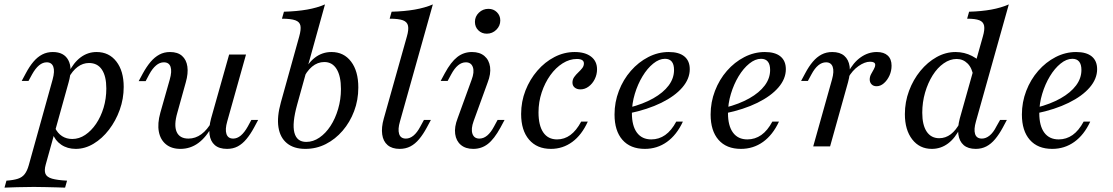

<svg xmlns="http://www.w3.org/2000/svg" viewBox="-80 -661 5026 867"><path d="M-59.7 186.3 -50.9 154.8Q-18.6 152.5 0.8 146.1Q20.2 139.8 31.5 125.1Q42.8 110.4 49.9 85L157.6 -301.9Q168 -339.6 160.7 -359.6Q153.4 -379.6 130.8 -379.6Q113 -379.6 96.5 -366Q80 -352.4 64.8 -325.1L48.7 -295.5H18L36.6 -330.1Q52.9 -361 71 -382.3Q89.1 -403.7 110.6 -414.9Q132.1 -426.1 158.5 -426.1Q208.6 -426.1 228.3 -389.7Q248 -353.3 229.9 -289.3L126.3 82.7Q119.1 109.1 125.3 124Q131.5 138.8 154.9 145.7Q178.4 152.5 222.8 154.8L213.9 186.3Q199.5 185.5 176.7 185.1Q154 184.7 126.9 183.9Q99.9 183.1 72.8 183.1Q33.4 183.1 -2.9 184.3Q-39.2 185.5 -59.7 186.3ZM262.1 11.3Q224.2 11.3 196.3 -7.7Q168.5 -26.6 157.6 -58.5L168.1 -84.3Q180.1 -59.3 200.2 -46.3Q220.2 -33.4 246.3 -33.4Q277.4 -33.4 304.9 -51.9Q332.3 -70.3 353.9 -102Q375.4 -133.8 387.8 -174.7Q400.1 -215.6 400.1 -261.4Q400.1 -316.8 380.1 -346.7Q360.2 -376.5 321.8 -376.5Q294.2 -376.5 270.6 -358.9Q246.9 -341.4 228.5 -306.9L229 -331.5Q251.9 -378 284.2 -402.1Q316.6 -426.1 356.2 -426.1Q412.2 -426.1 445.4 -383.3Q478.6 -340.5 478.6 -268.5Q478.6 -215.1 460.7 -165.1Q442.7 -115.1 412.1 -75.3Q381.5 -35.4 342.7 -12.1Q303.9 11.3 262.1 11.3Z M734.7 11.3Q694.7 11.3 669.5 -9.3Q644.2 -30 637.3 -66.4Q630.3 -102.9 644.1 -152.4L686.6 -302Q697.1 -338.8 690.2 -359.2Q683.3 -379.6 659.9 -379.6Q641.3 -379.6 624.8 -365.6Q608.2 -351.7 593.8 -325.1L577.7 -294.7H546.3L564.9 -329.3Q581.9 -360.2 600 -381.6Q618.1 -402.9 639.6 -414.5Q661.1 -426.1 687.6 -426.1Q722.4 -426.1 742.1 -408.6Q761.8 -391.1 766.1 -360.4Q770.5 -329.7 759 -289.4L720.9 -152.4Q704.4 -95.8 717.7 -65.5Q731.1 -35.2 771 -35.2Q802.5 -35.2 829.3 -54.9Q856.1 -74.5 878 -113.8L878.9 -93.3Q851.5 -41.5 815.5 -15.1Q779.4 11.3 734.7 11.3ZM945.2 11.3Q909.5 11.3 889.9 -5.9Q870.2 -23 866.2 -54.1Q862.3 -85.1 873 -125.5L954.7 -414.8H1030.9L946.1 -112.9Q935.7 -76.8 942.6 -56Q949.5 -35.2 973 -35.2Q990.8 -35.2 1007.2 -48.8Q1023.7 -62.5 1039 -89.8L1055 -119.4H1085.7L1067.1 -84.7Q1050.8 -54.6 1032.7 -32.9Q1014.6 -11.1 993.5 0.1Q972.4 11.3 945.2 11.3Z M1298.9 11.3Q1247 11.3 1215.9 -14.1Q1184.8 -39.4 1177.4 -86.4Q1170 -133.3 1188.4 -199L1271.1 -496.1Q1280 -527.7 1276.7 -544.9Q1273.4 -562.2 1253.6 -569.4Q1233.7 -576.6 1193.2 -576.6L1202.2 -608.1Q1260.5 -609.7 1306.4 -617.7Q1352.2 -625.7 1387.5 -641.1L1261.9 -188.8Q1238.4 -104.1 1249.3 -62.1Q1260.2 -20.2 1302.9 -20.2Q1334.1 -20.2 1362.4 -39.6Q1390.8 -59 1412.4 -92.1Q1434 -125.2 1446.8 -168.7Q1459.6 -212.2 1459.6 -258.9Q1459.6 -317.4 1440 -349.2Q1420.5 -380.9 1384.6 -380.9Q1354 -380.9 1328.9 -359.9Q1303.8 -338.8 1286.6 -300.6L1287.4 -327.2Q1308.5 -374.6 1341.6 -400.4Q1374.8 -426.1 1416.8 -426.1Q1472.6 -426.1 1505.3 -382.9Q1538.1 -339.8 1538 -265.6Q1538 -209.1 1519.1 -159.1Q1500.2 -109 1467.2 -70.7Q1434.2 -32.3 1391.3 -10.5Q1348.4 11.3 1298.9 11.3Z M1724.5 11.3Q1690.4 11.3 1670.3 -5.8Q1650.2 -22.9 1645.9 -54Q1641.5 -85.1 1653 -125.5L1757.3 -496.1Q1766.2 -526.9 1762.5 -544.6Q1758.8 -562.2 1739.4 -569.4Q1720 -576.6 1679.5 -576.6L1688.4 -608.1Q1746.8 -609.7 1792.7 -617.7Q1838.5 -625.7 1874.6 -641.1L1726.2 -112.9Q1715.7 -77.5 1722.3 -56.3Q1728.8 -35.2 1753 -35.2Q1770.8 -35.2 1787.3 -48.8Q1803.8 -62.5 1818.2 -89.8L1834.3 -119.4H1865.7L1847.1 -84.7Q1830.9 -54.6 1812.8 -32.9Q1794.7 -11.1 1773.2 0.1Q1751.7 11.3 1724.5 11.3Z M2057 11.3Q2022.2 11.3 2001 -6.7Q1979.7 -24.6 1975.4 -56.1Q1971.1 -87.5 1986.5 -127L2049.5 -300.4Q2063 -335.7 2055.3 -357.7Q2047.6 -379.6 2023.5 -379.6Q2005 -379.6 1988.5 -366Q1972 -352.4 1957.4 -325.1L1941.4 -295.5H1909.9L1928.5 -330.1Q1955.9 -380.8 1984.9 -403.5Q2013.8 -426.1 2051.3 -426.1Q2086.1 -426.1 2107.4 -408.2Q2128.6 -390.3 2133 -358.8Q2137.3 -327.3 2121.8 -287.8L2058.8 -114.4Q2046 -79.2 2053.3 -57.2Q2060.7 -35.2 2084.8 -35.2Q2122 -35.2 2150.9 -89.8L2166.9 -119.4H2198.4L2179.8 -84.7Q2151.6 -33.2 2123.1 -11Q2094.5 11.3 2057 11.3ZM2118.1 -508.9Q2095.3 -508.9 2080 -524.1Q2064.6 -539.2 2064.6 -562.4Q2064.6 -586.5 2082.5 -603.8Q2100.4 -621.1 2125.6 -621.1Q2148.4 -621.1 2163.7 -606Q2179.1 -590.9 2179.1 -568.5Q2179.1 -544.3 2161.2 -526.6Q2143.3 -508.9 2118.1 -508.9Z M2407.8 11.3Q2344.7 11.3 2308.9 -30.6Q2273.2 -72.4 2273.2 -146.3Q2273.2 -201.9 2292.8 -252.2Q2312.5 -302.4 2346.5 -341.8Q2380.4 -381.2 2423.9 -403.6Q2467.4 -426.1 2515 -426.1Q2562.2 -426.1 2589.1 -405.3Q2616 -384.6 2616 -348Q2616 -324.3 2605.6 -303.5Q2595.2 -282.7 2578 -270.1Q2560.9 -257.4 2540.9 -257.4Q2525 -257.4 2515 -265.7Q2505 -274 2505 -288.1Q2505 -302.1 2512.9 -313.2Q2520.8 -324.2 2531.2 -333.9Q2541.6 -343.7 2549.2 -353.4Q2556.7 -363.1 2556.7 -374.6Q2556.7 -394.7 2524.7 -394.7Q2491.8 -394.7 2460.6 -375Q2429.4 -355.3 2404.9 -321.2Q2380.5 -287 2366.1 -243.7Q2351.7 -200.3 2351.7 -153.8Q2351.7 -94.4 2373.3 -62.9Q2394.8 -31.5 2435.5 -31.5Q2468.6 -31.5 2495.6 -51.3Q2522.6 -71.2 2544.4 -111.8H2574.2Q2547.1 -51.7 2504.3 -20.2Q2461.4 11.3 2407.8 11.3Z M2831.8 11.3Q2766.5 11.3 2730.7 -29.5Q2695 -70.2 2695 -144Q2695 -199.6 2714.6 -250.6Q2734.2 -301.7 2768.6 -341Q2803 -380.4 2847.2 -403.2Q2891.5 -426.1 2939.9 -426.1Q2986.4 -426.1 3010.5 -406.1Q3034.7 -386.1 3034.7 -348.5Q3034.7 -305.1 3001.2 -266.1Q2967.7 -227 2906.3 -196.8Q2845 -166.6 2760.3 -149L2760.3 -174.8Q2824.6 -191.2 2870 -217Q2915.3 -242.7 2939.5 -275.1Q2963.7 -307.5 2963.7 -345.1Q2963.7 -370 2953.5 -382.7Q2943.2 -395.5 2922.7 -395.5Q2896.3 -395.5 2869.6 -373.8Q2842.9 -352.2 2821.4 -316.5Q2799.8 -280.9 2786.6 -237.2Q2773.4 -193.5 2773.4 -150.2Q2773.4 -92.8 2796.1 -62.1Q2818.7 -31.5 2861 -31.5Q2895.6 -31.5 2923.8 -51.3Q2952 -71.2 2973.7 -111.8H3003.6Q2975.7 -51.7 2931.7 -20.2Q2887.7 11.3 2831.8 11.3Z M3265.7 11.3Q3200.3 11.3 3164.6 -29.5Q3128.9 -70.2 3128.9 -144Q3128.9 -199.6 3148.5 -250.6Q3168.1 -301.7 3202.4 -341Q3236.8 -380.4 3281.1 -403.2Q3325.4 -426.1 3373.8 -426.1Q3420.3 -426.1 3444.4 -406.1Q3468.6 -386.1 3468.6 -348.5Q3468.6 -305.1 3435.1 -266.1Q3401.5 -227 3340.2 -196.8Q3278.9 -166.6 3194.2 -149L3194.1 -174.8Q3258.5 -191.2 3303.8 -217Q3349.1 -242.7 3373.4 -275.1Q3397.6 -307.5 3397.6 -345.1Q3397.6 -370 3387.3 -382.7Q3377.1 -395.5 3356.6 -395.5Q3330.2 -395.5 3303.5 -373.8Q3276.8 -352.2 3255.2 -316.5Q3233.7 -280.9 3220.5 -237.2Q3207.3 -193.5 3207.3 -150.2Q3207.3 -92.8 3230 -62.1Q3252.6 -31.5 3294.8 -31.5Q3329.5 -31.5 3357.7 -51.3Q3385.9 -71.2 3407.6 -111.8H3437.5Q3409.6 -51.7 3365.6 -20.2Q3321.6 11.3 3265.7 11.3Z M3592.2 0 3677 -301.9Q3687.4 -338.8 3680.1 -359.2Q3672.8 -379.6 3650.2 -379.6Q3631.6 -379.6 3615.1 -366Q3598.6 -352.4 3584.1 -325.1L3568.1 -295.5H3537.4L3556 -330.1Q3572.3 -361 3590.4 -382.3Q3608.5 -403.7 3630 -414.9Q3651.5 -426.1 3677.9 -426.1Q3712.8 -426.1 3732.4 -409Q3752.1 -391.9 3756.5 -361.2Q3760.8 -330.5 3749.3 -289.3L3668.4 0ZM3878.2 -271.6Q3864 -271.6 3855.7 -280.2Q3847.3 -288.9 3847.3 -302.1Q3847.3 -314.6 3853.5 -326.2Q3859.7 -337.8 3865.9 -348.4Q3872.1 -359.1 3872.1 -368.3Q3872.1 -382.3 3848.8 -382.3Q3824.9 -382.3 3796.8 -362.6Q3768.7 -343 3749.7 -309.1L3749.6 -334Q3773.1 -378.8 3806.8 -402.4Q3840.5 -426.1 3879.4 -426.1Q3911.4 -426.1 3928.7 -410.1Q3946 -394.1 3946 -364.4Q3946 -340.6 3936.4 -319.6Q3926.8 -298.7 3911.3 -285.1Q3895.9 -271.6 3878.2 -271.6Z M4326.2 11.3Q4291.3 11.3 4271.6 -5.8Q4251.9 -22.9 4247.6 -54Q4243.3 -85.1 4253.9 -125.5L4358.2 -496.1Q4367.2 -526.9 4363.9 -544.6Q4360.5 -562.2 4342.6 -569.4Q4324.6 -576.6 4287.2 -576.6L4296.1 -608.1Q4352.2 -609.7 4396.2 -617.7Q4440.1 -625.7 4475.4 -641.1L4327.1 -112.9Q4316.6 -76.7 4323.1 -56Q4329.7 -35.2 4353.9 -35.2Q4371.7 -35.2 4388.6 -48.8Q4405.5 -62.4 4419.2 -89.8L4436 -119.4H4466.6L4448.1 -84.7Q4431.8 -54.6 4413.7 -32.9Q4395.6 -11.1 4374.1 0.1Q4352.6 11.3 4326.2 11.3ZM4127.8 11.3Q4072.5 11.3 4039.3 -31.5Q4006.1 -74.3 4006.1 -145.5Q4006.1 -200.5 4024.9 -250.9Q4043.7 -301.3 4076 -340.8Q4108.4 -380.3 4149.4 -403.2Q4190.4 -426.1 4234.9 -426.1Q4274.8 -426.1 4309.6 -408.1Q4344.4 -390.1 4370.2 -357.9L4315.8 -314.1Q4309.9 -353.8 4289.3 -374.2Q4268.7 -394.7 4239.8 -394.7Q4209.7 -394.7 4181.4 -374.9Q4153.1 -355.2 4131.6 -321Q4110.1 -286.8 4097.3 -243Q4084.6 -199.2 4084.6 -151.9Q4084.6 -96.4 4104.6 -66.6Q4124.6 -36.9 4161.3 -36.9Q4189.7 -36.9 4213.4 -54.8Q4237.1 -72.8 4255.4 -107.9L4255.7 -83.3Q4233.6 -37.5 4201 -13.1Q4168.3 11.3 4127.8 11.3Z M4671.3 11.3Q4606 11.3 4570.3 -29.5Q4534.5 -70.2 4534.5 -144Q4534.5 -199.6 4554.1 -250.6Q4573.7 -301.7 4608.1 -341Q4642.5 -380.4 4686.7 -403.2Q4731 -426.1 4779.4 -426.1Q4825.9 -426.1 4850.1 -406.1Q4874.2 -386.1 4874.2 -348.5Q4874.2 -305.1 4840.7 -266.1Q4807.2 -227 4745.8 -196.8Q4684.5 -166.6 4599.9 -149L4599.8 -174.8Q4664.2 -191.2 4709.5 -217Q4754.8 -242.7 4779 -275.1Q4803.3 -307.5 4803.3 -345.1Q4803.3 -370 4793 -382.7Q4782.7 -395.5 4762.2 -395.5Q4735.8 -395.5 4709.1 -373.8Q4682.4 -352.2 4660.9 -316.5Q4639.3 -280.9 4626.2 -237.2Q4613 -193.5 4613 -150.2Q4613 -92.8 4635.6 -62.1Q4658.2 -31.5 4700.5 -31.5Q4735.2 -31.5 4763.4 -51.3Q4791.5 -71.2 4813.3 -111.8H4843.1Q4815.3 -51.7 4771.2 -20.2Q4727.2 11.3 4671.3 11.3Z"/></svg>

Font: Playfair 5pt SemiExpanded Light 12pt
Style: Italic
Weight: 300
Italic angle: -15.6°
Version: Version 2.000;gftools[0.9.28]